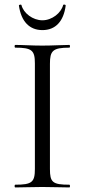

<svg xmlns="http://www.w3.org/2000/svg" viewBox="-20 -822 372 842"><path d="M199 -81V-542C199 -599 211 -613 284 -613C288 -613 288 -625 284 -625C253 -625 213 -622 165 -622C120 -622 79 -625 47 -625C43 -625 43 -613 47 -613C120 -613 133 -601 133 -544V-81C133 -23 120 -12 47 -12C43 -12 43 0 47 0C79 0 120 -2 165 -2C213 -2 252 0 284 0C288 0 288 -12 284 -12C210 -12 199 -23 199 -81ZM166 -690C224 -690 259 -729 268 -797C269 -803 258 -803 257 -800C248 -765 208 -733 166 -733C124 -733 83 -764 74 -800C73 -803 62 -802 63 -797C73 -728 109 -690 166 -690Z"/></svg>

Font: Cormorant Garamond
Style: Regular
Weight: 400
Designer: Christian Thalmann (Catharsis Fonts)
Foundry: Catharsis Fonts
Version: Version 4.002;Glyphs 3.4 (3410)